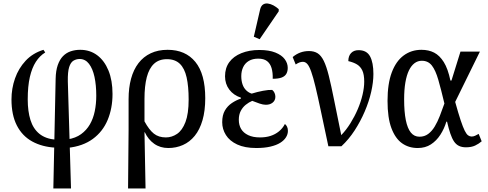

<svg xmlns="http://www.w3.org/2000/svg" viewBox="-20 -828 2763 1087"><path d="M282 239 295 -382Q296 -428 307 -459.5Q318 -491 336.5 -510Q355 -529 380 -537.5Q405 -546 434 -546Q489 -546 530 -515.5Q571 -485 594 -429Q617 -373 617 -296Q617 -215 589.5 -149Q562 -83 505.5 -41.5Q449 0 364 9L363 -39Q408 -46 439 -68.5Q470 -91 489 -124Q508 -157 516.5 -198.5Q525 -240 525 -286Q525 -346 515 -392.5Q505 -439 484 -466.5Q463 -494 431 -494Q412 -494 396 -484.5Q380 -475 371.5 -448Q363 -421 364 -367L382 239ZM295 8Q219 4 162.5 -27Q106 -58 75.5 -117.5Q45 -177 45 -265Q45 -327 65 -384Q85 -441 125 -484Q165 -527 226 -546L236 -531Q205 -512 183 -478Q161 -444 149 -392Q137 -340 137 -265Q137 -198 152.5 -148.5Q168 -99 203 -70.5Q238 -42 296 -37Z M705 239 708 -93V-267Q708 -331 722 -382.5Q736 -434 764 -470.5Q792 -507 833.5 -526.5Q875 -546 929 -546Q1030 -546 1086 -477.5Q1142 -409 1142 -272Q1142 -201 1126.5 -147.5Q1111 -94 1082.5 -59Q1054 -24 1015.5 -7Q977 10 933 10Q887 10 853 -14Q819 -38 800 -79H798L804 239ZM919 -50Q953 -50 982.5 -70Q1012 -90 1030 -137Q1048 -184 1048 -265Q1048 -339 1036.5 -390Q1025 -441 998 -467Q971 -493 925 -493Q880 -493 852 -467Q824 -441 811 -391Q798 -341 798 -268V-141Q824 -93 851 -71.5Q878 -50 919 -50Z M1431 10Q1366 10 1323 -10Q1280 -30 1259 -63.5Q1238 -97 1238 -136Q1238 -176 1253 -202Q1268 -228 1292.5 -244.5Q1317 -261 1344 -270V-275Q1302 -289 1278 -321Q1254 -353 1254 -396Q1254 -443 1278 -476Q1302 -509 1346.5 -527Q1391 -545 1448 -545Q1503 -545 1539 -530.5Q1575 -516 1592 -493Q1609 -470 1609 -444Q1609 -424 1601 -410Q1593 -396 1574.5 -389Q1556 -382 1524 -382Q1525 -417 1517.5 -442.5Q1510 -468 1492 -482Q1474 -496 1442 -496Q1410 -496 1388.5 -483Q1367 -470 1356.5 -447.5Q1346 -425 1346 -397Q1346 -371 1353 -350.5Q1360 -330 1374 -316.5Q1388 -303 1405 -298Q1437 -308 1469 -314Q1501 -320 1521 -319Q1530 -312 1534.5 -301.5Q1539 -291 1539 -280Q1539 -259 1523 -246.5Q1507 -234 1483 -235Q1470 -235 1450 -241.5Q1430 -248 1408 -257Q1389 -249 1371.5 -235Q1354 -221 1343 -200Q1332 -179 1332 -150Q1332 -120 1345 -98Q1358 -76 1385 -63Q1412 -50 1452 -50Q1485 -50 1511.5 -58.5Q1538 -67 1559 -84Q1580 -101 1593 -126Q1600 -121 1605 -111Q1610 -101 1610 -87Q1610 -68 1599 -50.5Q1588 -33 1566.5 -19.5Q1545 -6 1511 2Q1477 10 1431 10ZM1450 -606 1417 -620 1453 -776Q1458 -795 1469.5 -802.5Q1481 -810 1496.5 -808Q1512 -806 1528 -797.5Q1544 -789 1558 -776V-764Z M1839 0Q1814 -117 1796.5 -200Q1779 -283 1766 -337Q1753 -391 1742 -422Q1731 -453 1720 -465.5Q1709 -478 1695 -478Q1685 -478 1675.5 -474.5Q1666 -471 1654 -463L1637 -505Q1657 -522 1680 -530.5Q1703 -539 1729 -539Q1758 -539 1778 -526.5Q1798 -514 1813 -483.5Q1828 -453 1841.5 -399Q1855 -345 1871.5 -262Q1888 -179 1912 -63Q1940 -92 1964 -130.5Q1988 -169 2005.5 -210Q2023 -251 2032.5 -291.5Q2042 -332 2042 -366Q2042 -406 2031.5 -428.5Q2021 -451 2001.5 -463Q1982 -475 1952 -482Q1952 -511 1967.5 -527.5Q1983 -544 2010 -544Q2056 -544 2075 -509Q2094 -474 2094 -409Q2094 -363 2081.5 -308Q2069 -253 2045 -197Q2021 -141 1988 -90Q1955 -39 1913 0Z M2345 10Q2294 10 2256 -17Q2218 -44 2196 -102.5Q2174 -161 2174 -257Q2174 -354 2198 -418Q2222 -482 2265.5 -514Q2309 -546 2366 -546Q2407 -546 2438 -530Q2469 -514 2492.5 -476.5Q2516 -439 2530 -372H2536L2587 -536H2697L2557 -251Q2575 -186 2588 -147Q2601 -108 2611 -88Q2621 -68 2630.5 -61.5Q2640 -55 2650 -55Q2660 -55 2670 -59.5Q2680 -64 2690 -70L2707 -28Q2691 -14 2670 -4Q2649 6 2618 6Q2595 6 2578.5 -2Q2562 -10 2550.5 -27Q2539 -44 2529.5 -72Q2520 -100 2511 -139H2507Q2495 -99 2473 -65Q2451 -31 2419.5 -10.5Q2388 10 2345 10ZM2355 -54Q2383 -54 2404 -69.5Q2425 -85 2441 -111.5Q2457 -138 2470 -171.5Q2483 -205 2496 -242Q2477 -322 2461.5 -376Q2446 -430 2425 -457Q2404 -484 2368 -484Q2345 -484 2326.5 -470Q2308 -456 2295 -429Q2282 -402 2275 -361Q2268 -320 2268 -266Q2268 -195 2277.5 -148Q2287 -101 2306 -77.5Q2325 -54 2355 -54Z"/></svg>

Font: Noto Serif SemiCondensed
Style: Regular
Weight: 400
Width: 4
Designer: Monotype Design Team
Foundry: Monotype Imaging Inc.
Version: Version 2.013